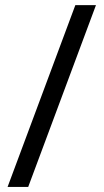

<svg xmlns="http://www.w3.org/2000/svg" viewBox="-20 -734 407 754"><path d="M356.9 -713.9 90.8 0H9.8L275.9 -713.9Z"/></svg>

Font: f0_58959 
Style: Regular
Weight: 400
Foundry: Ascender Corporation
Version: Version 1.10